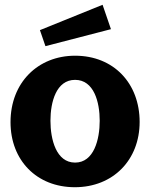

<svg xmlns="http://www.w3.org/2000/svg" viewBox="-20 -773 628 803"><path d="M409 -753 147 -647 170 -580 444 -651ZM293 10C453 10 564 -104 564 -263C564 -424 456 -540 294 -540C139 -540 24 -428 24 -262C24 -103 133 10 293 10ZM294 -93C215 -93 191 -190 191 -268C191 -346 215 -439 294 -439C373 -439 397 -346 397 -268C397 -190 373 -93 294 -93Z"/></svg>

Font: 18Franklin
Style: Bold
Weight: 700
Designer: Pablo Impallari, Rodrigo Fuenzalida (Modified by Dan O. Williams)
Version: Version 0.025;PS 000.025;hotconv 1.0.88;makeotf.lib2.5.64775